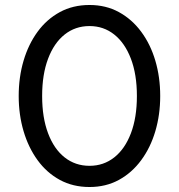

<svg xmlns="http://www.w3.org/2000/svg" viewBox="-20 -735 718 770"><path d="M339 15Q272.5 15 220 -13.5Q167.5 -42 130.8 -92.5Q94 -143 74.5 -209Q55 -275 55 -350Q55 -425.5 74.5 -491.5Q94 -557.5 130.8 -607.8Q167.5 -658 220 -686.5Q272.5 -715 339 -715Q404.5 -715 456.8 -686.5Q509 -658 546.2 -607.8Q583.5 -557.5 603 -491.5Q622.5 -425.5 622.5 -350Q622.5 -275 603 -209Q583.5 -143 546.2 -92.5Q509 -42 456.8 -13.5Q404.5 15 339 15ZM339 -70Q395.5 -70 438.2 -103.8Q481 -137.5 505 -200.5Q529 -263.5 529 -350Q529 -436.5 505 -499.5Q481 -562.5 438.2 -596.5Q395.5 -630.5 339 -630.5Q282 -630.5 239.2 -596.5Q196.5 -562.5 172.8 -499.5Q149 -436.5 149 -350Q149 -263.5 172.8 -200.5Q196.5 -137.5 239.2 -103.8Q282 -70 339 -70Z"/></svg>

Font: Geologica Light
Style: Regular
Weight: 300
Designer: Sindre Bremnes, Frode Helland
Foundry: Monokrom Skriftforlag AS
Version: Version 1.010; ttfautohint (v1.8.4.7-5d5b);gftools[0.9.28]